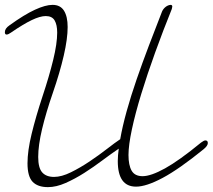

<svg xmlns="http://www.w3.org/2000/svg" viewBox="-20 -748 874 789"><path d="M806 -162Q818 -171 824 -171Q834 -171 834 -160Q834 -149 817 -135Q716 -53 648.5 -17Q581 19 539 19Q464 19 464 -86Q464 -97 465 -110Q466 -123 468 -137Q438 -117 401.5 -89.5Q365 -62 326.5 -37.5Q288 -13 249.5 4Q211 21 177 21Q135 21 114 -1Q93 -23 93 -77Q93 -128 110 -198Q127 -268 155 -353Q182 -434 198.5 -501.5Q215 -569 215 -614Q215 -646 204.5 -664Q194 -682 168 -682Q145 -682 110.5 -665.5Q76 -649 25 -614Q14 -606 7 -606Q0 -606 0 -616Q0 -631 19 -644Q80 -688 123.5 -708Q167 -728 196 -728Q228 -728 243 -704Q258 -680 258 -637Q258 -589 242 -519.5Q226 -450 197 -366Q169 -285 153 -218Q137 -151 137 -103Q137 -58 153.5 -39.5Q170 -21 202 -21Q233 -21 271.5 -40Q310 -59 348 -84.5Q386 -110 419.5 -136Q453 -162 474 -176Q483 -228 500.5 -291Q518 -354 541.5 -422Q565 -490 592 -561Q619 -632 646 -701Q651 -712 660.5 -719.5Q670 -727 681 -728Q688 -728 688 -721Q688 -719 686 -711Q650 -622 617.5 -532Q585 -442 560.5 -362Q536 -282 522 -216.5Q508 -151 508 -111Q508 -69 521 -46.5Q534 -24 566 -24Q600 -24 658 -56Q716 -88 806 -162Z"/></svg>

Font: Discipuli Britannica
Style: Regular
Weight: 400
Designer: Peter Wiegel
Foundry: Peter Wiegel
Version: Version 0.001 2009